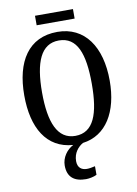

<svg xmlns="http://www.w3.org/2000/svg" viewBox="-113 -924 880 1235"><g transform="rotate(-10 327.0 -306.0)"><path d="M205 -790H453V-852H205ZM347 240C366 240 399 234 417 224V168C396 173 378 176 363 176C329 176 303 158 303 115C303 61 335 25 367 7C521 -13 606 -154 606 -358C606 -580 506 -725 328 -725C139 -725 48 -580 48 -359C48 -147 131 -3 303 9C260 31 226 78 226 130C226 206 270 240 347 240ZM327 -46C211 -46 164 -162 164 -358C164 -555 211 -669 328 -669C447 -669 489 -555 489 -358C489 -162 447 -46 327 -46Z"/></g></svg>

Font: Noto Serif Condensed Medium
Style: Regular
Weight: 500
Width: 3
Designer: Monotype Design Team
Foundry: Monotype Imaging Inc.
Version: Version 2.015